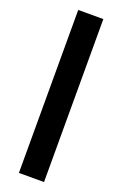

<svg xmlns="http://www.w3.org/2000/svg" viewBox="-173 -859 645 1013"><g transform="rotate(20 149.5 -352.5)"><path d="M220 -810V105H79V-810Z"/></g></svg>

Font: Fira Sans Extra Condensed
Style: Bold
Weight: 700
Width: 1
Designer: Carrois Corporate & Edenspiekermann AG
Foundry: Carrois Corporate GbR & Edenspiekermann AG
Version: Version 4.203